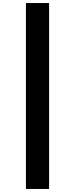

<svg xmlns="http://www.w3.org/2000/svg" viewBox="-20 -980 492 1259"><path d="M302 259H150V-960H302Z"/></svg>

Font: Be Vietnam Black
Style: Regular
Weight: 900
Designer: Lam Bao; Tony Le; Vietanh Nguyen
Foundry: Yellow Type Foundry
Version: Version 5.000